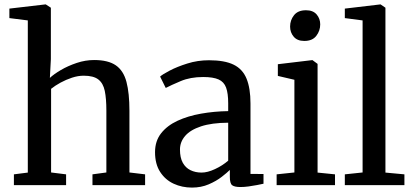

<svg xmlns="http://www.w3.org/2000/svg" viewBox="-20 -839 1870 870"><path d="M106 -57V-746.5L22.5 -757V-800L185 -819H187.5L210.5 -804V-571L206 -486Q224 -503 256 -521.8Q288 -540.5 327.5 -553.8Q367 -567 406.5 -567Q470 -567 504.8 -543Q539.5 -519 553 -468Q566.5 -417 566.5 -337V-57.5L637.5 -49V0H399V-49L462 -57.5V-337.5Q462 -392 454.8 -427Q447.5 -462 425.5 -479Q403.5 -496 359.5 -496Q333.5 -496 306.2 -487Q279 -478 254.2 -464.5Q229.5 -451 211.5 -436.5V-57.5L279.5 -49V0H43V-49Z M850 11Q805 11 767 -6.5Q729 -24 705.8 -59.8Q682.5 -95.5 682.5 -149.5Q682.5 -200 710 -235Q737.5 -270 784.5 -291.8Q831.5 -313.5 890.8 -324Q950 -334.5 1014 -335.5V-371Q1014 -416 1004.5 -442Q995 -468 970.5 -479Q946 -490 900.5 -490Q842.5 -490 798.8 -471.5Q755 -453 731 -440.5L705.5 -492Q715.5 -501.5 748.8 -519Q782 -536.5 828.8 -551.2Q875.5 -566 927 -566Q997.5 -566 1038.5 -546Q1079.5 -526 1097.2 -482.5Q1115 -439 1115 -370V-51L1174 -50.5V-6.5Q1163 -4 1144.8 -0.5Q1126.5 3 1106.5 5.8Q1086.5 8.5 1069.5 8.5Q1043 8.5 1032.2 0.5Q1021.5 -7.5 1021.5 -37V-69Q1009 -56.5 984.5 -37.5Q960 -18.5 925.8 -3.8Q891.5 11 850 11ZM893.5 -57Q920.5 -57 954.2 -72.8Q988 -88.5 1014 -111V-283Q939.5 -282.5 891 -266.5Q842.5 -250.5 819 -223.2Q795.5 -196 795.5 -161.5Q795.5 -124.5 808.2 -101.5Q821 -78.5 843.2 -67.8Q865.5 -57 893.5 -57Z M1233.5 0V-49L1314 -57.5V-477.5L1239 -495V-548L1394 -566.5H1396L1419 -549.5V-57L1498 -49V0ZM1358.5 -653.5Q1327 -653.5 1310.8 -672.8Q1294.5 -692 1294.5 -718.5Q1294.5 -747.5 1312.2 -770Q1330 -792.5 1366 -792.5H1367Q1398.5 -792.5 1414.8 -773.5Q1431 -754.5 1431 -728.5Q1431 -699.5 1413.2 -676.5Q1395.5 -653.5 1359.5 -653.5Z M1623 -57.5V-746.5L1542.5 -757V-800L1703 -819H1704.5L1726.5 -804V-57L1812.5 -49V0H1542.5V-49Z"/></svg>

Font: Merriweather 20pt
Style: Regular
Weight: 400
Version: Version 2.100